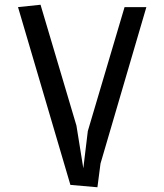

<svg xmlns="http://www.w3.org/2000/svg" viewBox="-20 -780 690 810"><path d="M302.5 -250 331.5 -70 350.5 -227 505.5 -750H597.5L404 -90L391 10L277 0L56 -750L151 -760Z"/></svg>

Font: B612 Mono
Style: Regular
Weight: 400
Version: Version 1.005